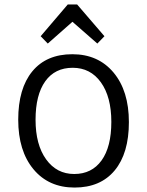

<svg xmlns="http://www.w3.org/2000/svg" viewBox="-20 -830 661 864"><path d="M62 -291.5Q62 -432 125.5 -509Q189 -586 305.5 -586Q422 -586 491 -503.5Q560 -421 560 -280.5Q560 -140 496 -63Q432 14 315.5 14Q199 14 130.5 -68.5Q62 -151 62 -291.5ZM481 -281.5Q481 -394 434 -459.5Q387 -525 307 -525Q227 -525 183.5 -464Q140 -403 140 -291Q140 -179 187.5 -113Q235 -47 314 -47Q393 -47 437 -108Q481 -169 481 -281.5ZM450 -667 418 -634 306 -732 195 -634 163 -667 285 -810H327Z"/></svg>

Font: Fauna One
Style: Regular
Weight: 400
Version: Version 1.001